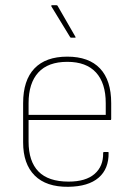

<svg xmlns="http://www.w3.org/2000/svg" viewBox="-20 -708 515 739"><path d="M243 11Q158 12 113.5 -32.5Q69 -77 69 -160V-311Q69 -399 112.5 -444.5Q156 -490 239 -490Q322 -490 365 -444.5Q408 -399 408 -311V-250Q408 -246 405 -246H90V-163Q90 -87 128 -48Q166 -9 244 -9Q310 -9 344 -38.5Q378 -68 377 -119Q377 -123 381 -123H396Q398 -123 398 -120Q399 -58 359.5 -24Q320 10 243 11ZM90 -266H387V-311Q387 -388 349.5 -429Q312 -470 239 -470Q165 -470 127.5 -429Q90 -388 90 -311ZM254 -563Q251 -563 250 -565L178 -683Q177 -685 177.5 -686.5Q178 -688 180 -688H197Q201 -688 202 -685L270 -567Q273 -563 268 -563Z"/></svg>

Font: Sofia Sans Semi Condensed Thin
Style: Regular
Weight: 250
Version: Version 4.100